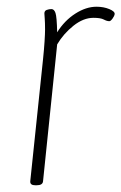

<svg xmlns="http://www.w3.org/2000/svg" viewBox="-20 -549 361 571"><path d="M85 2Q69 2 70 -10L108 -373Q111 -402 112.5 -425.5Q114 -449 114 -461Q114 -482 113 -494Q112 -506 112 -509Q112 -517 119 -519.5Q126 -522 133 -522Q141 -522 145 -510.5Q149 -499 150 -453Q172 -488 204 -508.5Q236 -529 267 -529Q288 -529 305 -522Q322 -515 321 -507Q320 -501 314.5 -493.5Q309 -486 305 -486Q298 -486 288.5 -491Q279 -496 258 -496Q228 -496 198.5 -472.5Q169 -449 150 -417L108 -10Q107 2 89 2Z"/></svg>

Font: Asap Condensed Condensed Thin
Style: Italic
Weight: 100
Width: 3
Italic angle: -6°
Designer: Pablo Cosgaya
Foundry: Omnibus-Type
Version: Version 3.001; ttfautohint (v1.8.4.7-5d5b)